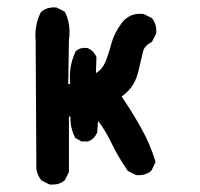

<svg xmlns="http://www.w3.org/2000/svg" viewBox="-20 -488 540 518"><path d="M112.8 9.3 93.3 -0.5 91.8 -1 91.3 -2Q85.9 -8.8 82.5 -16.4Q79.1 -23.9 78.1 -32.7V-33.2L76.2 -377.4Q72.3 -420.4 90.3 -455.1L90.8 -456.1L91.8 -456.5Q107.4 -469.7 131.3 -467.8H132.3L133.3 -467.3L152.8 -457.5L154.8 -456.5L155.3 -455.1L155.8 -454.6Q161.1 -443.8 164.1 -431.6Q167 -419.4 167.5 -406.5Q168 -393.6 166 -379.4L164.1 -261.2L169.4 -262.2Q167 -286.6 170.9 -308.3Q174.8 -330.1 184.1 -349.1L184.6 -350.6L186 -351.1Q197.3 -360.8 215.3 -358.4H216.3L217.3 -357.9Q222.2 -355.5 226.6 -352.3Q231 -349.1 234.1 -344.7Q237.3 -340.3 239.7 -335.4L240.2 -334V-333L238.8 -290.5Q243.7 -293.9 247.6 -297.1Q251.5 -300.3 254.4 -304.2Q257.3 -308.1 259.8 -312Q262.2 -315.9 264.2 -320.3Q273.9 -344.7 280.8 -371.6Q284.7 -385.7 291.7 -399.4Q298.8 -413.1 308.6 -426.3Q330.6 -454.6 366.7 -450.2H367.7L368.7 -449.7L388.2 -439.9L389.6 -439.5L390.1 -438.5Q403.3 -422.9 401.4 -398.9V-397.9L400.9 -397L391.1 -377.4L390.1 -375.5L388.7 -374.5Q371.1 -365.2 366.7 -351.6Q364.7 -343.3 361.1 -328.6Q357.4 -314 352.5 -292.5Q349.1 -278.8 343 -266.8Q336.9 -254.9 328.1 -245.1Q319.3 -235.4 308.1 -227.5Q339.4 -181.6 361.3 -141.6Q385.3 -99.1 398.9 -53.2L399.9 -51.3L398.9 -49.3L389.2 -28.8L388.7 -27.8L387.7 -26.9Q372.1 -13.7 348.1 -15.6H347.2L346.2 -16.1L326.7 -25.9L325.2 -26.9L324.2 -27.8Q298.8 -64.5 280.3 -103Q272.9 -118.2 264.2 -133.1Q255.4 -147.9 244.6 -161.6L242.2 -131.3V-130.4L241.7 -129.4Q234.9 -113.8 219.2 -106.9L217.8 -106.4H216.8H201.2H199.7L198.2 -107.4L184.6 -115.2L183.1 -115.7L182.1 -117.7Q169.4 -143.1 169.9 -173.8L166 -173.3V-25.4V-23.9L165.5 -22.9L155.8 -3.4L155.3 -2L154.3 -1.5Q146.5 5.4 136.5 8.1Q126.5 10.7 114.7 9.8H113.8Z"/></svg>

Font: NaikaiFont
Style: SemiBold
Weight: 600
Version: Version 1.89